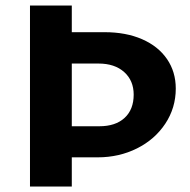

<svg xmlns="http://www.w3.org/2000/svg" viewBox="-20 -678 691 698"><path d="M619 -356Q619 -286 581 -228.5Q543 -171 478 -138.5Q413 -106 335 -106H241V0H89V-658H241V-561H360Q438 -561 496.5 -535.5Q555 -510 587 -463.5Q619 -417 619 -356ZM466 -334Q466 -385 431.5 -416Q397 -447 338 -447H241V-219H341Q400 -219 433 -249.5Q466 -280 466 -334Z"/></svg>

Font: Ysabeau Ultrabold
Style: Regular
Weight: 800
Designer: Christian Thalmann (Catharsis Fonts)
Version: Version 0.003